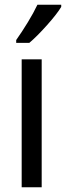

<svg xmlns="http://www.w3.org/2000/svg" viewBox="-20 -786 277 806"><path d="M137 -766Q121 -732 96.5 -692Q72 -652 48 -618V-606H103Q135 -633 177 -680Q219 -727 237 -757V-766ZM155 -537H71V0H155Z"/></svg>

Font: Noto Sans Display SemiCondensed
Style: Regular
Weight: 400
Width: 4
Designer: Monotype Design team
Foundry: Monotype Imaging Inc.
Version: 1.000